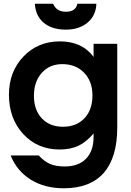

<svg xmlns="http://www.w3.org/2000/svg" viewBox="-20 -789 703 1030"><path d="M37 45H188Q217 77 248.5 90.5Q280 104 327 104Q401 104 441.5 62.5Q482 21 482 -55V-73Q443 -27 400.5 -7Q358 13 300 13Q181 13 104.5 -70Q28 -153 28 -281Q28 -404 105.5 -485.5Q183 -567 301 -567Q420 -567 482 -484V-554H609V-105Q609 56 536.5 138.5Q464 221 322 221Q220 221 145.5 175Q71 129 37 45ZM318 -109Q390 -109 433 -154.5Q476 -200 476 -277Q476 -352 431.5 -398.5Q387 -445 314 -445Q246 -445 204 -398Q162 -351 162 -275Q162 -199 204.5 -154Q247 -109 318 -109ZM167 -769H265Q283 -726 333 -726Q387 -726 395 -769H497Q495 -706 450 -668Q405 -630 333 -630Q259 -630 215 -666.5Q171 -703 167 -769Z"/></svg>

Font: Involve
Style: Bold
Weight: 700
Designer: Stefan Peev
Foundry: Context Ltd.
Version: Version 1.001